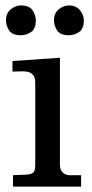

<svg xmlns="http://www.w3.org/2000/svg" viewBox="-20 -688 341 708"><path d="M179 -613Q179 -639 196.5 -653.5Q214 -668 234 -668Q260 -668 274.5 -650.5Q289 -633 289 -613Q289 -581 271 -569.5Q253 -558 234 -558Q202 -558 190.5 -576Q179 -594 179 -613ZM2 -613Q2 -639 19.5 -653.5Q37 -668 57 -668Q88 -668 100 -650Q112 -632 112 -613Q112 -581 94 -569.5Q76 -558 57 -558Q25 -558 13.5 -576Q2 -594 2 -613ZM279 0H28V-42L76 -44Q96 -45 103 -52Q110 -59 110 -81V-385Q110 -424 67 -425L26 -424V-463L201 -475V-81Q201 -46 234 -42H279Z"/></svg>

Font: cwTeXMing
Style: Medium
Weight: 500
Version: Version 1.17